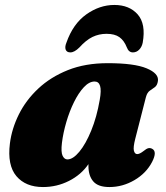

<svg xmlns="http://www.w3.org/2000/svg" viewBox="-20 -740 672 775"><path d="M526 -180Q517 -145 520.5 -131.5Q524 -118 534 -118Q543.5 -118 559 -130Q571 -140 578.8 -141.8Q586.5 -143.5 594 -139.5Q615.5 -128.5 594 -86.5Q570.5 -41 522.8 -13Q475 15 421.5 15Q376 15 356.5 -7.8Q337 -30.5 337 -69.5Q337 -73.5 337 -77.5Q307.5 -34.5 258.5 -9.8Q209.5 15 153.5 15Q83.5 15 46.2 -29Q9 -73 20 -161Q27.5 -220.5 56 -278Q84.5 -335.5 134.2 -382.2Q184 -429 254 -457Q324 -485 414.5 -485Q522 -485 571.8 -464.2Q621.5 -443.5 617.5 -413.5Q615 -395.5 605 -388.2Q595 -381 584.5 -373.8Q574 -366.5 569 -348ZM230 -163.5Q225.5 -125.5 232.8 -111Q240 -96.5 252 -96.5Q274.5 -96.5 300.2 -127.5Q326 -158.5 348.2 -212.8Q370.5 -267 382.5 -336.5Q389.5 -375.5 384 -393.2Q378.5 -411 362 -411Q340 -411 318.5 -388Q297 -365 278.8 -328Q260.5 -291 247.8 -247.5Q235 -204 230 -163.5ZM410 -603.5Q379.5 -603.5 353.2 -590.8Q327 -578 300.5 -548.5Q280.5 -528.5 264 -528.5Q249.5 -528.5 245.2 -539.5Q241 -550.5 248 -567.5Q274.5 -643.5 328.2 -681.8Q382 -720 441.5 -720Q502 -720 535.8 -681.8Q569.5 -643.5 556 -567.5Q552.5 -550.5 541.8 -539.5Q531 -528.5 516.5 -528.5Q499.5 -528.5 492 -548.5Q481 -576.5 462 -590Q443 -603.5 410 -603.5Z"/></svg>

Font: Fraunces 9pt S000 Black
Style: Italic
Weight: 900
Italic angle: -16°
Version: Version 1.000; ttfautohint (v1.8.3)